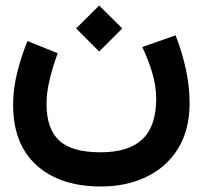

<svg xmlns="http://www.w3.org/2000/svg" viewBox="-20 -467 747 707"><path d="M260.3 -362.3 345.2 -446.8 430.2 -362.3 345.2 -277.3ZM503.9 -293.9 626.5 -336.9Q650.4 -276.4 664.3 -212.4Q678.2 -148.4 678.2 -87.9Q678.2 11.7 635.5 80.3Q592.8 148.9 519 184.3Q445.3 219.7 352.1 219.7Q201.2 219.7 114.7 141.6Q28.3 63.5 28.3 -81.1Q28.3 -139.2 43.2 -199.2Q58.1 -259.3 81.1 -315.9L192.4 -271Q175.3 -224.6 163.3 -176Q151.4 -127.4 151.4 -83.5Q151.4 7.3 198 50.5Q244.6 93.8 350.6 93.8Q452.6 93.8 503.7 46.4Q554.7 -1 555.2 -102.5Q555.2 -150.9 540.3 -200Q525.4 -249 503.9 -293.9Z"/></svg>

Font: Vazir FD-WOL
Style: Bold-FD-WOL
Weight: 700
Designer: Saber Rastikerdar
Foundry: Saber Rastikerdar
Version: Version 30.1.0